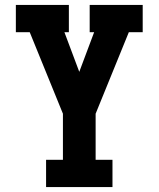

<svg xmlns="http://www.w3.org/2000/svg" viewBox="-20 -755 640 775"><path d="M166 0V-110H234V-296L100 -625H44V-735H258V-625H240L300 -465L360 -625H342V-735H556V-625H500L366 -296V-110H434V0Z"/></svg>

Font: Iosevka Etoile Extrabold
Style: Regular
Weight: 800
Designer: Belleve Invis
Foundry: Belleve Invis
Version: Version 22.1.2; ttfautohint (v1.8.4)